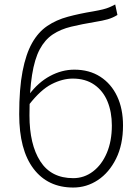

<svg xmlns="http://www.w3.org/2000/svg" viewBox="-20 -827 629 860"><path d="M308 13Q194 13 130 -71.5Q66 -156 66 -315Q66 -430 81 -507.5Q96 -585 123.5 -634Q151 -683 191.5 -710.5Q232 -738 284 -752Q336 -766 397 -776Q425 -781 441 -785Q457 -789 469 -794Q481 -799 496 -807L506 -760Q485 -747 462 -740.5Q439 -734 407 -729Q347 -719 299 -707.5Q251 -696 216 -672.5Q181 -649 158 -606Q135 -563 123.5 -491Q112 -419 112 -310Q112 -180 160.5 -104.5Q209 -29 308 -29Q357 -29 396.5 -59Q436 -89 458.5 -142Q481 -195 481 -265Q481 -325 461.5 -372.5Q442 -420 402.5 -447.5Q363 -475 306 -475Q260 -475 211 -450Q162 -425 110 -358V-403Q151 -458 204 -486.5Q257 -515 313 -515Q380 -515 429 -483.5Q478 -452 504.5 -396Q531 -340 531 -265Q531 -179 500 -116.5Q469 -54 418.5 -20.5Q368 13 308 13Z"/></svg>

Font: Noto Sans TC ExtraLight
Style: Regular
Weight: 250
Designer: Ryoko NISHIZUKA  (kana, bopomofo & ideographs); Paul D. Hunt (Latin, Greek & Cyrillic); Sandoll Communications , Soo-you
Foundry: Adobe
Version: Version 2.004-H2;hotconv 1.0.118;makeotfexe 2.5.65603